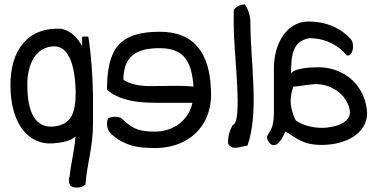

<svg xmlns="http://www.w3.org/2000/svg" viewBox="-20 -642 1721 865"><path d="M399 -84C399 21 372 95 365 189C349 204 318 209 297 195C289 181 288 166 294 151C299 93 316 38 320 -27C297 -6 259 1 217 4C118 11 27 -71 27 -260C27 -413 103 -522 258 -512C299 -503 330 -472 350 -434V-477H378C391 -395 397 -307 399 -215ZM321 -230C319 -304 306 -440 217 -433C138 -427 103 -348 103 -262C103 -170 122 -63 221 -72C305 -81 321 -137 321 -230Z M930 -242C943 -72 823 37 650 24C575 24 522 -2 482 -37C461 -57 457 -89 468 -110C486 -117 505 -118 524 -112C567 -73 589 -49 676 -49C764 -49 831 -102 847 -179H678C583 -179 512 -195 462 -237C462 -421 517 -499 700 -499C859 -499 924 -397 930 -242ZM852 -252C843 -360 814 -425 699 -425C595 -425 536 -390 536 -282C566 -263 607 -254 660 -254C723 -254 792 -258 852 -252Z M1108 -542C1108 -359 1149 -142 1095 14C1061 18 1027 38 1008 6C1005 -27 1016 -57 1028 -78C1076 -92 1033 -391 1033 -531V-597C1041 -610 1062 -622 1083 -622C1097 -603 1108 -573 1108 -542Z M1634 -133C1634 -37 1532 11 1429 11C1347 11 1318 -18 1266 -50C1254 -27 1251 -13 1229 7C1198 27 1180 -18 1183 -27C1199 -60 1212 -61 1214 -130V-336C1214 -442 1270 -545 1369 -545C1454 -545 1518 -513 1560 -466C1579 -447 1572 -387 1543 -392C1508 -434 1451 -470 1373 -470C1300 -456 1291 -397 1291 -311C1306 -334 1373 -339 1414 -339C1535 -339 1628 -253 1634 -133ZM1557 -137C1549 -215 1466 -275 1378 -261C1351 -259 1327 -252 1302 -252C1281 -198 1288 -150 1312 -100C1340 -79 1385 -66 1431 -66C1478 -66 1557 -84 1557 -137Z"/></svg>

Font: Snowfall
Style: Rev
Weight: 400
Designer: Jasper
Foundry: Cannot Into Space Fonts
Version: Version 0.9